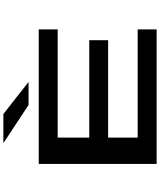

<svg xmlns="http://www.w3.org/2000/svg" viewBox="75 -1025 950 1140"><g transform="rotate(-90 550.0 -455.0)"><path d="M146.5 0V-700H945.5V-587.5H303V-400H881.5V-288H303V-112.5H945.5V0ZM496.5 -760.5 270 -910H443L633.5 -760.5Z"/></g></svg>

Font: Trispace Expanded SemiBold
Style: Regular
Weight: 600
Width: 7
Designer: Tyler Finck
Foundry: Etcetera Type Company
Version: Version 1.210; ttfautohint (v1.8.3)